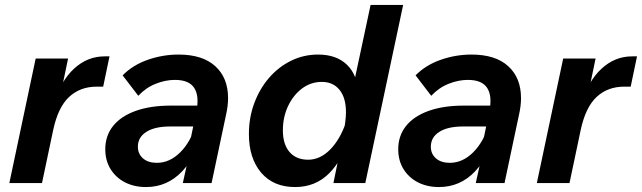

<svg xmlns="http://www.w3.org/2000/svg" viewBox="-20 -740 2595 776"><path d="M17.7 0 124.2 -503.5H255.2L217.1 -320.9H197.4Q225.7 -413.3 279.5 -462.7Q333.4 -512.2 402.5 -512.2H422.6L397 -389.8H371Q303.8 -389.8 259.1 -348Q214.5 -306.2 194.9 -214.3L149.7 0Z M718.9 0 741.6 -102.8 736.8 -113.4 773.5 -288.8Q786.3 -350.2 765.6 -383.6Q744.8 -417.1 687 -417.1Q648.9 -417.1 609.3 -401.4Q569.7 -385.7 538.9 -352.8L475.6 -435.5Q516.9 -477.3 577.4 -498.4Q638 -519.5 701.6 -519.5Q798.7 -519.5 850.2 -472.4Q901.8 -425.4 901.8 -343.3Q901.8 -328.4 899.8 -311.6Q897.8 -294.8 894.1 -278.5L835.1 0ZM670.7 -313.2H786.9L772.8 -228.8H667.2Q605.8 -228.8 571.6 -207.1Q537.3 -185.3 537.3 -147.1Q537.3 -118 557.9 -100Q578.5 -81.9 613.9 -81.9Q666.2 -81.9 709.2 -125.1Q752.3 -168.3 772.8 -241.7L799.7 -223.5Q776.4 -111.2 716.3 -47.6Q656.2 16 569.8 16Q522.4 16 485.3 -3Q448.2 -22 426.8 -56.6Q405.5 -91.2 405.5 -136.8Q405.5 -191.3 437 -230.8Q468.4 -270.2 528.1 -291.7Q587.8 -313.2 670.7 -313.2Z M1327.6 0 1366.3 -190.6Q1372 -220.5 1375.1 -244.3Q1378.3 -268 1378.3 -286Q1378.3 -344.7 1352.3 -376.8Q1326.2 -409 1280.7 -409Q1236.3 -409 1200.7 -382.3Q1165.2 -355.5 1144.2 -311.1Q1123.3 -266.6 1123.3 -213.3Q1123.3 -156.8 1150.2 -125.6Q1177.2 -94.5 1225.2 -94.5Q1273.8 -94.5 1314 -135.2Q1354.3 -176 1377.6 -244L1396.7 -197Q1365.2 -94.2 1309.9 -39.1Q1254.6 16 1172.8 16Q1084.8 16 1035.4 -42.3Q986 -100.6 986 -198.3Q986 -264.8 1007.7 -323Q1029.3 -381.2 1067.5 -425.4Q1105.6 -469.5 1156.4 -494.5Q1207.2 -519.5 1265.6 -519.5Q1339.6 -519.5 1382.1 -478.5Q1424.7 -437.4 1427.6 -364.6L1401.8 -364.3L1477.8 -720H1609.4L1456.4 0Z M1902.9 0 1925.6 -102.8 1920.8 -113.4 1957.5 -288.8Q1970.3 -350.2 1949.6 -383.6Q1928.8 -417.1 1871 -417.1Q1832.9 -417.1 1793.3 -401.4Q1753.7 -385.7 1722.9 -352.8L1659.6 -435.5Q1700.9 -477.3 1761.4 -498.4Q1822 -519.5 1885.6 -519.5Q1982.7 -519.5 2034.2 -472.4Q2085.8 -425.4 2085.8 -343.3Q2085.8 -328.4 2083.8 -311.6Q2081.8 -294.8 2078.1 -278.5L2019.1 0ZM1854.7 -313.2H1970.9L1956.8 -228.8H1851.2Q1789.8 -228.8 1755.6 -207.1Q1721.3 -185.3 1721.3 -147.1Q1721.3 -118 1741.9 -100Q1762.5 -81.9 1797.9 -81.9Q1850.2 -81.9 1893.2 -125.1Q1936.3 -168.3 1956.8 -241.7L1983.7 -223.5Q1960.4 -111.2 1900.3 -47.6Q1840.2 16 1753.8 16Q1706.4 16 1669.3 -3Q1632.2 -22 1610.8 -56.6Q1589.5 -91.2 1589.5 -136.8Q1589.5 -191.3 1621 -230.8Q1652.4 -270.2 1712.1 -291.7Q1771.8 -313.2 1854.7 -313.2Z M2149.7 0 2256.2 -503.5H2387.2L2349.1 -320.9H2329.4Q2357.7 -413.3 2411.5 -462.7Q2465.4 -512.2 2534.5 -512.2H2554.6L2529 -389.8H2503Q2435.8 -389.8 2391.1 -348Q2346.5 -306.2 2326.9 -214.3L2281.7 0Z"/></svg>

Font: Wix Madefor Text
Style: Italic
Weight: 400
Italic angle: -12°
Designer: Dalton Maag Ltd
Foundry: Dalton Maag Ltd
Version: Version 3.100